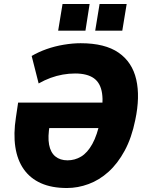

<svg xmlns="http://www.w3.org/2000/svg" viewBox="-20 -933 730 964"><path d="M316 11Q240 11 186 -13Q132 -37 99.5 -83Q67 -129 57 -195Q47 -261 60 -344L71 -418H527L507 -290H204L230 -307Q219 -246 226.5 -206.5Q234 -167 258 -147.5Q282 -128 319 -128Q356 -128 387.5 -147Q419 -166 443.5 -210Q468 -254 484 -330Q500 -412 492.5 -464Q485 -516 451.5 -540Q418 -564 357 -564Q326 -564 295 -558.5Q264 -553 234 -542Q204 -531 174 -514L139 -652Q173 -672 214 -686.5Q255 -701 300 -708.5Q345 -716 385 -716Q507 -716 575.5 -668.5Q644 -621 664 -534Q684 -447 659 -330Q641 -241 606 -176.5Q571 -112 525 -70.5Q479 -29 425 -9Q371 11 316 11ZM458 -779 480 -913H616L594 -779ZM272 -779 294 -913H430L409 -779Z"/></svg>

Font: Nunito Sans 10pt Condensed Black
Style: Italic
Weight: 900
Width: 3
Italic angle: -9°
Designer: Vernon Adams
Foundry: Vernon Adams
Version: Version 3.101;gftools[0.9.27]